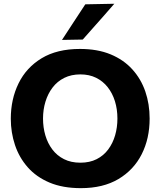

<svg xmlns="http://www.w3.org/2000/svg" viewBox="-20 -988 854 1022"><path d="M410.5 13.5Q314 13.5 243.5 -16.2Q173 -46 127.5 -97.8Q82 -149.5 59.8 -216Q37.5 -282.5 37.5 -356Q37.5 -460 78.8 -544.2Q120 -628.5 201.8 -678Q283.5 -727.5 406 -727.5Q499 -727.5 568.5 -698.8Q638 -670 684.2 -619Q730.5 -568 753.5 -501Q776.5 -434 776.5 -357Q776.5 -250.5 734.2 -167Q692 -83.5 610.5 -35Q529 13.5 410.5 13.5ZM408 -122Q457.5 -122 494.5 -140.8Q531.5 -159.5 556 -192.5Q580.5 -225.5 592.8 -267.8Q605 -310 605 -357Q605 -406.5 591.8 -449.2Q578.5 -492 553.2 -524Q528 -556 491.5 -574Q455 -592 408 -592Q359.5 -592 322.2 -573.5Q285 -555 260 -522.2Q235 -489.5 222 -447Q209 -404.5 209 -357Q209 -309.5 221.5 -267.2Q234 -225 258.8 -192.2Q283.5 -159.5 320.8 -140.8Q358 -122 408 -122ZM310 -775.5Q341.5 -823.5 372.2 -870.8Q403 -918 434 -965L588.5 -968Q560 -935 531.5 -902.8Q503 -870.5 475.2 -839.2Q447.5 -808 420.5 -777.5Z"/></svg>

Font: Commissioner Thin
Style: Bold
Weight: 700
Version: Version 1.001;gftools[0.9.23]